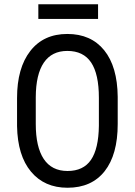

<svg xmlns="http://www.w3.org/2000/svg" viewBox="-20 -882 641 912"><path d="M539.1 -293V-422.4C538.1 -518.1 516.7 -591.7 474.9 -643.3C433 -694.9 374.7 -720.7 299.8 -720.7C224.6 -720.7 166 -693.8 124 -639.9C82 -586 61 -511.6 61 -416.5V-282.7C62.7 -189.6 84.7 -117.6 127.2 -66.7C169.7 -15.7 227.5 9.8 300.8 9.8C377 9.8 435.7 -16.4 477.1 -68.8C518.4 -121.3 539.1 -196 539.1 -293ZM449.7 -417.5V-284.2C448.7 -211.6 436.2 -157.7 412.1 -122.6C388 -87.4 350.9 -69.8 300.8 -69.8C250.7 -69.8 213 -88.9 187.7 -127C162.5 -165 149.9 -220.4 149.9 -293V-420.4C150.2 -492.7 163 -547.4 188.2 -584.5C213.5 -621.6 250.7 -640.1 299.8 -640.1C350.6 -640.1 388.3 -621.8 412.8 -585.2C437.4 -548.6 449.7 -492.7 449.7 -417.5ZM445.8 -792V-861.8H162.1V-792Z"/></svg>

Font: Roboto Condensed
Style: Regular
Weight: 400
Designer: Google
Version: Version 2.134; 2016